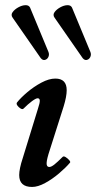

<svg xmlns="http://www.w3.org/2000/svg" viewBox="-20 -727 380 760"><path d="M107 13Q56 13 56 -34Q56 -46 59.5 -63Q63 -80 70 -101L130 -296Q138 -320 137.5 -329Q137 -338 129 -338Q122 -338 106.5 -326.5Q91 -315 73 -297Q69 -293 61.5 -297.5Q54 -302 49 -309Q44 -316 47 -321Q62 -340 88 -362Q114 -384 144 -400Q174 -416 199 -416Q244 -416 244 -370Q244 -345 232 -306L177 -133Q165 -97 164.5 -81.5Q164 -66 175 -66Q183 -66 195.5 -76Q208 -86 228 -106Q232 -110 240 -105Q248 -100 254 -93Q260 -86 257 -83Q240 -63 213.5 -40.5Q187 -18 158.5 -2.5Q130 13 107 13ZM137 -503 30 -657Q22 -668 30 -679Q38 -690 52.5 -698Q67 -706 80.5 -706.5Q94 -707 99 -697L172 -521Q176 -510 171 -500.5Q166 -491 156 -489.5Q146 -488 137 -503ZM303 -503 196 -657Q188 -668 196 -679Q204 -690 218.5 -698Q233 -706 246.5 -706.5Q260 -707 265 -697L338 -521Q342 -510 337 -500.5Q332 -491 322 -489.5Q312 -488 303 -503Z"/></svg>

Font: Junicode SmExp
Style: Bold Italic
Weight: 700
Width: 6
Italic angle: -11°
Designer: Peter S. Baker
Version: Version 2.205; ttfautohint (v1.8.4)